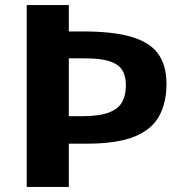

<svg xmlns="http://www.w3.org/2000/svg" viewBox="-20 -736 723 756"><path d="M85.2 0V-716.1H251V-612.2H305.4Q424.8 -612.2 497.3 -591Q569.8 -569.7 602.7 -524.2Q635.5 -478.7 635.5 -406Q635.5 -330.5 606.1 -277.8Q576.7 -225.1 508.2 -197.7Q439.7 -170.3 322.9 -170.3H251V0ZM251 -278.4H302Q372.1 -278.4 409.6 -293.3Q447.1 -308.1 461.4 -335.2Q475.7 -362.2 475.7 -398.7Q475.7 -424.6 468.8 -444.5Q462 -464.5 444.6 -478.1Q427.2 -491.8 395.8 -499Q364.3 -506.2 314.6 -506.2H251Z"/></svg>

Font: Comme
Style: Regular
Weight: 400
Designer: Vernon Adams
Foundry: Vernon Adams
Version: Version 1.000;gftools[0.9.27]